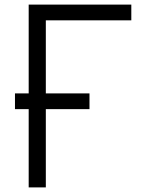

<svg xmlns="http://www.w3.org/2000/svg" viewBox="-20 -820 640 840"><path d="M105.5 0V-800H554.5V-731H133.5L180.5 -778V0ZM45.5 -342.5V-411.5H371.5V-342.5Z"/></svg>

Font: Victor Mono Thin
Style: Regular
Weight: 100
Monospace: yes
Designer: Rune Bjørnerås
Version: Version 1.561;gftools[0.9.30]